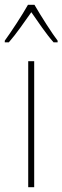

<svg xmlns="http://www.w3.org/2000/svg" viewBox="-41 -783 261 803"><path d="M103 -763H76C52 -720 4 -647 -21 -613V-606H-4C26 -640 64 -695 90 -732C117 -693 152 -641 183 -606H200V-613C180 -638 129 -718 103 -763ZM102 0V-527H77V0Z"/></svg>

Font: Noto Sans Armenian Condensed Thin
Style: Regular
Weight: 100
Width: 3
Designer: Monotype Design Team
Foundry: Monotype Imaging Inc.
Version: Version 2.008